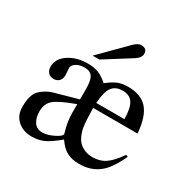

<svg xmlns="http://www.w3.org/2000/svg" viewBox="-154 -826 975 981"><g transform="rotate(30 333.5 -335.5)"><path d="M218 -507 365 -655Q388 -678 407 -678Q442 -678 442 -646Q442 -623 412 -604L258 -507ZM620 -154 632 -149Q593 -65 553 -33Q505 7 435 7Q391 7 361 -9Q331 -25 306 -63Q256 -21 224.5 -7Q193 7 154 7Q103 7 70.5 -22.5Q38 -52 38 -100Q38 -121 39.5 -135.5Q41 -150 47 -168.5Q53 -187 64.5 -199.5Q76 -212 96 -224.5Q116 -237 145 -245L274 -281V-344Q274 -393 260.5 -413.5Q247 -434 213 -434Q185 -434 165 -421.5Q145 -409 145 -392Q145 -385 146.5 -372.5Q148 -360 148 -350Q148 -329 136 -316.5Q124 -304 104 -304Q84 -304 72 -317Q60 -330 60 -352Q60 -398 106 -429Q152 -460 219 -460Q256 -460 282 -449.5Q308 -439 337 -413Q371 -440 396 -450Q421 -460 456 -460Q532 -460 570 -417Q608 -374 616 -277H354Q355 -202 360 -169Q365 -136 381 -107Q394 -84 419.5 -70.5Q445 -57 476 -57Q519 -57 551.5 -79Q584 -101 620 -154ZM355 -307H521Q520 -373 501.5 -401Q483 -429 442 -429Q399 -429 379 -401Q359 -373 355 -307ZM274 -201V-253Q183 -220 154 -195Q125 -170 125 -125Q125 -87 141.5 -62.5Q158 -38 191 -38Q219 -38 256 -56Q293 -74 293 -88L292 -89Q292 -90 292 -91Q274 -150 274 -201Z"/></g></svg>

Font: STIX
Style: Regular
Weight: 400
Designer: MicroPress Inc., with final additions and corrections provided by Coen Hoffman, Elsevier (retired)
Version: Version 1.1.1